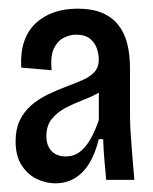

<svg xmlns="http://www.w3.org/2000/svg" viewBox="-20 -690 352 443"><path d="M108 -267Q86 -267 65 -277Q44 -287 30 -308.5Q16 -330 16 -364Q16 -392 25.5 -412Q35 -432 51.5 -446.5Q68 -461 89.5 -471.5Q111 -482 135 -491Q154 -498 171 -505.5Q188 -513 198 -524Q208 -535 208 -553Q208 -563 204 -576.5Q200 -590 188.5 -600Q177 -610 155 -610Q142 -610 127.5 -603Q113 -596 104.5 -578.5Q96 -561 99 -528L29 -534Q27 -568 35.5 -593.5Q44 -619 62 -636Q80 -653 104.5 -661.5Q129 -670 159 -670Q192 -670 215 -660.5Q238 -651 252.5 -633Q267 -615 273.5 -589.5Q280 -564 280 -530V-421Q280 -401 282 -375Q284 -349 286 -322.5Q288 -296 290 -275H225Q223 -298 221 -319.5Q219 -341 218 -369H208Q195 -317 169.5 -292Q144 -267 108 -267ZM132 -329Q150 -329 164 -339.5Q178 -350 189 -369.5Q200 -389 208 -413V-493L232 -500Q225 -486 208.5 -476.5Q192 -467 171 -459Q150 -451 131 -441Q112 -431 99.5 -415.5Q87 -400 87 -376Q87 -354 99 -341.5Q111 -329 132 -329Z"/></svg>

Font: Bricolage Grotesque Condensed
Style: Regular
Weight: 400
Width: 3
Designer: Mathieu Triay
Foundry: Atelier Triay
Version: Version 1.000;gftools[0.9.30]